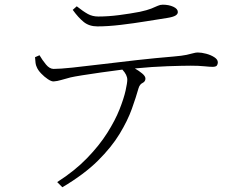

<svg xmlns="http://www.w3.org/2000/svg" viewBox="-20 -747 1040 816"><path d="M289.1 -705.1 306.2 -720.2Q334 -698.2 353.5 -687.5Q373 -676.8 397.9 -676.8Q439.9 -676.8 486.8 -682.9Q533.7 -689 574.2 -696.8Q605.5 -703.6 622.6 -710.4Q639.6 -717.3 650.1 -722.2Q660.6 -727.1 671.9 -727.1Q697.3 -727.1 716.6 -718.3Q735.8 -709.5 735.8 -695.8Q735.8 -687 725.8 -680.9Q715.8 -674.8 691.9 -670.9Q653.8 -665 601.3 -656.5Q548.8 -647.9 493.9 -641.4Q439 -634.8 394 -634.8Q359.4 -634.8 336.2 -653.3Q313 -671.9 289.1 -705.1ZM128.9 -503.9 147.9 -512.2Q160.2 -491.2 175.5 -472.7Q190.9 -454.1 208 -454.1Q233.9 -454.1 287.8 -459.7Q341.8 -465.3 412.8 -474.1Q483.9 -482.9 563 -491.7Q642.1 -500.5 717.8 -506.8Q753.9 -509.8 772.9 -513.9Q792 -518.1 802 -521Q812 -523.9 820.8 -523.9Q836.4 -523.9 856.4 -518.6Q876.5 -513.2 891.1 -503.7Q905.8 -494.1 905.8 -481.9Q905.8 -474.6 901.9 -468.8Q897.9 -462.9 882.8 -462.9Q872.6 -462.9 848.6 -465.3Q824.7 -467.8 791 -467.8Q757.8 -467.8 692.9 -465.6Q627.9 -463.4 553.2 -456.1Q570.3 -446.3 584.2 -434.8Q598.1 -423.3 598.1 -413.1Q598.1 -400.4 585.9 -394.5Q573.7 -388.7 568.8 -372.1Q558.1 -334 540.3 -284.2Q522.5 -234.4 488.3 -178Q454.1 -121.6 395.8 -63.7Q337.4 -5.9 245.1 48.8L223.1 26.9Q297.9 -21 350.1 -75Q402.3 -128.9 436 -182.4Q469.7 -235.8 488 -282.2Q506.3 -328.6 513.7 -361.8Q521 -395 521 -408.2Q521 -428.7 500 -451.2Q454.6 -445.3 409.4 -439Q364.3 -432.6 329.3 -427Q294.4 -421.4 279.8 -418Q258.3 -412.6 240.7 -407.2Q223.1 -401.9 208 -400.9Q198.7 -400.4 183.6 -410.4Q168.5 -420.4 154.8 -434.8Q141.1 -449.2 136.2 -461.9Q132.3 -469.7 131.1 -479.2Q129.9 -488.8 128.9 -503.9Z"/></svg>

Font: Source Han Serif CN ExtraLight
Style: Regular
Weight: 250
Designer: Ryoko NISHIZUKA  (kana & ideographs); Frank Grießhammer (Latin, Greek & Cyrillic); Wenlong ZHANG  (bopomofo); Sandoll Co
Foundry: Adobe Systems Incorporated
Version: Version 1.001;PS 1.001;hotconv 16.6.54;makeotf.lib2.5.65590